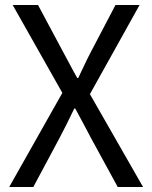

<svg xmlns="http://www.w3.org/2000/svg" viewBox="-20 -753 613 773"><path d="M17 0H114L220 -198C239 -234 258 -272 279 -316H283C307 -272 327 -234 346 -198L454 0H556L342 -374L542 -733H445L347 -546C329 -512 315 -481 295 -439H291C267 -481 252 -512 233 -546L133 -733H31L231 -379Z"/></svg>

Font: Noto Sans CJK JP Regular
Style: Regular
Weight: 400
Designer: Ryoko NISHIZUKA (kana & ideographs); Paul D. Hunt (Latin, Greek & Cyrillic); Wenlong ZHANG (bopomofo); Sandoll Communica
Foundry: Adobe Systems Incorporated
Version: Version 1.001;PS 1.001;hotconv 1.0.78;makeotf.lib2.5.61930